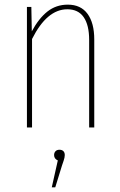

<svg xmlns="http://www.w3.org/2000/svg" viewBox="-20 -549 517 827"><path d="M386 -379V0H364V-377Q364 -441 340.5 -475Q317 -509 270 -509Q182 -509 118 -381V0H96V-519H115L117 -414Q147 -470 184.5 -499.5Q222 -529 272 -529Q328 -529 357 -489.5Q386 -450 386 -379ZM259 119Q259 129 254 143.5Q249 158 247 164L218 258H203L229 142Q213 135 213 119Q213 109 219 102.5Q225 96 236 96Q247 96 253 102Q259 108 259 119Z"/></svg>

Font: Fira Sans Extra Condensed Thin
Style: Regular
Weight: 250
Width: 1
Designer: Carrois Corporate & Edenspiekermann AG
Foundry: Carrois Corporate GbR & Edenspiekermann AG
Version: Version 4.203